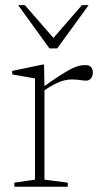

<svg xmlns="http://www.w3.org/2000/svg" viewBox="-20 -710 390 730"><path d="M304 -462.5Q319.5 -462.5 326.2 -454.8Q333 -447 333 -434Q333 -421.5 326.2 -412.5Q319.5 -403.5 308 -403.5Q299 -403.5 290.8 -404.8Q282.5 -406 273.5 -407Q264.5 -408 253 -408Q240 -408 224.2 -404.2Q208.5 -400.5 189 -390.8Q169.5 -381 143.5 -363L134.5 -372Q176 -402.5 204 -420.5Q232 -438.5 250.2 -447.8Q268.5 -457 281 -459.8Q293.5 -462.5 304 -462.5ZM149 -383.5V-27L237.5 -15.5V0H34.5V-15.5L113 -27V-412Q106.5 -413 93.2 -415.2Q80 -417.5 62.5 -420.8Q45 -424 26.5 -427V-440.5L142 -464.5H147.5ZM193.5 -554H173L291.5 -690.5H317L197.5 -526H168L49 -690.5H74.5Z"/></svg>

Font: Newsreader ExtraLight
Style: Regular
Weight: 250
Designer: Hugues Gentile
Foundry: Production Type
Version: Version 1.003